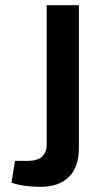

<svg xmlns="http://www.w3.org/2000/svg" viewBox="-20 -710 400 740"><path d="M284 -690V-140Q284 -66 245.5 -28Q207 10 136 10Q121 10 99 8.5Q77 7 57 3Q37 -1 24 -6L38 -90H87Q160 -90 160 -154V-690Z"/></svg>

Font: Exo 2 SemiBold
Style: Regular
Weight: 600
Designer: Natanael Gama
Foundry: Natanael Gama
Version: Version 2.010